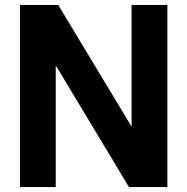

<svg xmlns="http://www.w3.org/2000/svg" viewBox="-20 -760 761 780"><path d="M61 0V-740H216.5L541 -201.5H514.5V-740H660V0H504L180 -538.5H206.5V0Z"/></svg>

Font: Encode Sans SemiCondensed
Style: Bold
Weight: 700
Width: 4
Designer: Multiple Designers
Foundry: Impallari Type
Version: Version 3.002